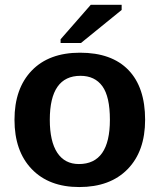

<svg xmlns="http://www.w3.org/2000/svg" viewBox="-20 -753 651 783"><path d="M571.8 -264.6Q571.8 -136.2 500.5 -63.2Q429.2 9.8 303.2 9.8Q179.7 9.8 109.4 -63.5Q39.1 -136.7 39.1 -264.6Q39.1 -392.1 109.4 -465.1Q179.7 -538.1 306.2 -538.1Q435.5 -538.1 503.7 -467.5Q571.8 -397 571.8 -264.6ZM428.2 -264.6Q428.2 -358.9 397.5 -401.4Q366.7 -443.8 308.1 -443.8Q183.1 -443.8 183.1 -264.6Q183.1 -176.3 213.6 -130.1Q244.1 -84 301.8 -84Q428.2 -84 428.2 -264.6ZM227.1 -577.6V-592.8L350.1 -733.4H476.1V-712.4L310.1 -577.6Z"/></svg>

Font: Liberation Sans
Style: Bold
Weight: 700
Designer: Steve Matteson
Foundry: Ascender Corporation
Version: Version 2.1.5